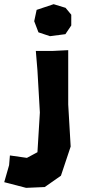

<svg xmlns="http://www.w3.org/2000/svg" viewBox="-122 -738 409 926"><path d="M136.7 -717.8 54.7 -690.4 43 -635.7 63.5 -582 119.1 -563.5 193.4 -573.2 221.7 -615.2V-667L194.3 -700.2ZM50.8 -492.2 58.6 -398.4 70.3 -195.3 58.6 -3.9 7.8 23.4 -74.2 11.7 -78.1 58.6 -101.6 140.6 3.9 168 93.8 164.1 171.9 109.4 218.8 -31.2 207 -234.4V-496.1L128.9 -492.2Z"/></svg>

Font: MaokenAssortedSans-Lite
Style: Lite
Weight: 400
Version: Version 1.400